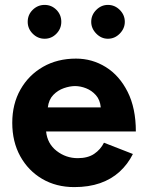

<svg xmlns="http://www.w3.org/2000/svg" viewBox="-20 -751 597 783"><path d="M283 12Q209 12 152 -21.5Q95 -55 62.5 -114Q30 -173 30 -250Q30 -327 63.5 -386Q97 -445 155.5 -478.5Q214 -512 290 -512Q356 -512 411.5 -477.5Q467 -443 500.5 -376.5Q534 -310 534 -215H168Q173 -165 211 -135.5Q249 -106 297 -106Q338 -106 364 -123.5Q390 -141 404 -169L522 -123Q501 -81 467.5 -50.5Q434 -20 388 -4Q342 12 283 12ZM175 -313H391Q388 -344 371 -363Q354 -382 331 -391Q308 -400 286 -400Q265 -400 240.5 -391.5Q216 -383 197.5 -364Q179 -345 175 -313ZM420 -593Q393 -593 372.5 -614Q352 -635 352 -662Q352 -690 372.5 -710.5Q393 -731 420 -731Q448 -731 468.5 -710.5Q489 -690 489 -662Q489 -635 468.5 -614Q448 -593 420 -593ZM162 -593Q134 -593 113.5 -613.5Q93 -634 93 -662Q93 -691 113.5 -711Q134 -731 162 -731Q190 -731 210 -711Q230 -691 230 -662Q230 -634 210 -613.5Q190 -593 162 -593Z"/></svg>

Font: Figtree Light
Style: Bold
Weight: 700
Version: Version 2.002